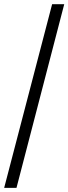

<svg xmlns="http://www.w3.org/2000/svg" viewBox="-20 -780 328 921"><path d="M59.1 121.1H0L230 -759.8H288.1Z"/></svg>

Font: Droid Serif
Style: Regular
Weight: 400
Version: Version 1.00 build 112